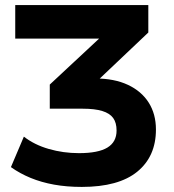

<svg xmlns="http://www.w3.org/2000/svg" viewBox="-20 -725 687 756"><path d="M302 11Q243 11 193 2Q143 -7 100.5 -24.5Q58 -42 23 -67L74 -187Q115 -155 172 -138.5Q229 -122 291 -122Q367 -122 403 -144Q439 -166 439 -211Q439 -242 425.5 -260.5Q412 -279 382.5 -288Q353 -297 306 -297H176V-392L411 -611L414 -573H40V-705H564V-597L333 -378L296 -416H355Q430 -416 483.5 -391Q537 -366 565.5 -321Q594 -276 594 -215Q594 -109 520.5 -49Q447 11 302 11Z"/></svg>

Font: Nunito Sans 10pt ExtraBold
Style: Regular
Weight: 800
Designer: Vernon Adams
Foundry: Vernon Adams
Version: Version 3.101;gftools[0.9.27]